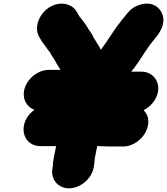

<svg xmlns="http://www.w3.org/2000/svg" viewBox="-20 -796 907 1042"><path d="M166.9 -200C135.7 -177.3 116.7 -149 110 -115C97.8 -54.2 137.8 -3 198.6 -3H284.6L271.8 61C268.4 78 266.4 92.5 267 105L265 115C252.9 175.6 294 226 354.4 226C414.8 226 475.9 175.6 488 115L489.4 108C492.5 92.5 492.9 78.1 494.4 63L507.6 -3H510.6C531.3 -3 555.3 -1 575.2 -1H649.2C709.2 -1 770.5 -52.7 782.6 -113C789.3 -147 781.7 -175.3 759.5 -198C793.2 -214.4 828 -250.6 836.9 -295C848.9 -355.3 808.2 -407 748.3 -407H692.3C718.3 -437.9 747.4 -483.2 770.8 -520L789 -546C795.8 -556.8 806 -567.5 812 -576C840.3 -608.6 872.7 -650.8 865.7 -700C858.9 -748.6 812.7 -793 739.3 -770.5C704.1 -759.7 680.6 -739.1 659.5 -709L658.3 -708C647.1 -695.5 642.1 -688.7 631.8 -675C596.3 -631.5 562.2 -570.9 526.8 -525C523.2 -537.1 515.5 -549.1 508.6 -559L490.4 -588C488.8 -590 487.6 -592.3 486.8 -595C482.1 -605 476.9 -614 471.2 -622C459.3 -636.9 449 -659.8 435.8 -675C426.8 -689.9 409.5 -704.7 402.9 -721L396.9 -731C373.2 -775.9 305.2 -793.8 245.1 -754.5C193.8 -720.9 163.5 -650.6 191.4 -598L197.4 -588C203.7 -576 210.8 -565 218.8 -555C228.3 -543.2 239.6 -525.1 248.8 -515H249.8C254 -505.7 258.6 -497.3 263.8 -490C276.6 -472.2 280 -462.2 290.8 -445L308.3 -417H245.3C185 -417 123.1 -366 111.1 -306C100.7 -254.1 128.6 -213.2 166.9 -200Z"/></svg>

Font: Smoothie
Style: BlkIt
Weight: 900
Foundry: Cannot Into Space Fonts
Version: Version 0.8